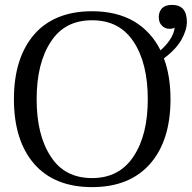

<svg xmlns="http://www.w3.org/2000/svg" viewBox="-20 -756 785 786"><path d="M722 -592C737 -619 745 -643 745 -666C745 -713 725 -736 684 -736C665 -736 652 -731 643 -722C634 -712 630 -700 630 -686C630 -671 634 -660 643 -651C651 -642 662 -638 676 -638C684 -638 690 -640 695 -643C693 -626 687 -610 676 -594C665 -577 652 -563 637 -550C612 -601 575 -641 528 -669C481 -696 424 -710 357 -710C254 -710 175 -678 120 -615C65 -551 37 -463 37 -350C37 -237 65 -148 120 -85C175 -22 254 10 357 10C460 10 539 -22 595 -86C650 -149 678 -237 678 -350C678 -413 669 -469 651 -517C682 -540 706 -565 722 -592ZM527 -116C488 -57 432 -27 357 -27C282 -27 226 -56 188 -115C149 -174 130 -252 130 -350C130 -447 149 -526 188 -585C226 -644 282 -673 357 -673C432 -673 488 -644 527 -585C566 -526 585 -447 585 -350C585 -253 566 -175 527 -116Z"/></svg>

Font: BUSH 25 TRIRONG
Style: Regular
Weight: 400
Designer: Katatrad Team
Foundry: CadsonDemak